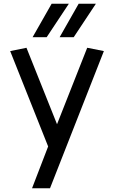

<svg xmlns="http://www.w3.org/2000/svg" viewBox="-20 -1017 617 1037"><path d="M451 -759 288 -346 123 -759 35 -741 240 -226 153 0H250L541 -741ZM156 -816H232L352 -997H259ZM302 -816H378L498 -997H405Z"/></svg>

Font: LXGW Marker Gothic
Style: Regular
Weight: 400
Version: Version 1.001